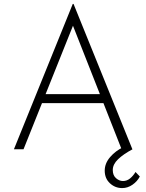

<svg xmlns="http://www.w3.org/2000/svg" viewBox="-20 -761 746 979"><path d="M51 0 351 -741H355L655 0H600L339 -663L373 -682L100 0ZM196 -281H511L525 -235H184ZM603 198Q567 198 540.5 173.5Q514 149 514 109Q514 72 541.5 40Q569 8 609 -11L656 0Q609 25 582 51Q555 77 555 106Q555 133 571.5 147.5Q588 162 607 162Q627 162 643 149Q659 136 671 116L693 139Q680 164 655.5 181Q631 198 603 198Z"/></svg>

Font: Josefin Sans Thin Light
Style: Regular
Weight: 300
Version: Version 2.000